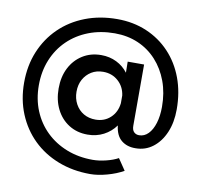

<svg xmlns="http://www.w3.org/2000/svg" viewBox="-96 -817 1183 1130"><g transform="rotate(10 495.5 -252.0)"><path d="M515 211Q411 211 323.5 177Q236 143 172.5 81Q109 19 74 -66Q39 -151 39 -252Q39 -354 74 -438.5Q109 -523 172.5 -585Q236 -647 323.5 -681Q411 -715 515 -715Q611 -715 691 -681Q771 -647 829.5 -585Q888 -523 919.5 -438.5Q951 -354 951 -252Q951 -174 925.5 -114Q900 -54 855 -19.5Q810 15 752 15Q701 16 667 -11.5Q633 -39 626 -99Q598 -60 555 -37.5Q512 -15 459 -15Q396 -15 347.5 -45.5Q299 -76 272 -130Q245 -184 245 -253Q245 -323 272 -376Q299 -429 347.5 -459.5Q396 -490 459 -490Q509 -490 550.5 -469.5Q592 -449 619 -413L618 -479H716V-113Q716 -88 728 -76Q740 -64 759 -64Q790 -64 813.5 -88Q837 -112 850 -154.5Q863 -197 863 -252Q863 -335 837.5 -404Q812 -473 765.5 -524Q719 -575 655.5 -602.5Q592 -630 515 -630Q430 -630 359 -602.5Q288 -575 236 -524.5Q184 -474 155.5 -404.5Q127 -335 127 -252Q127 -169 155.5 -100Q184 -31 236 19.5Q288 70 359 98Q430 126 515 126Q552 126 594.5 115.5Q637 105 666 89L712 157Q670 181 615 196Q560 211 515 211ZM490 -110Q543 -110 579 -143.5Q615 -177 621 -231V-277Q614 -329 577 -362Q540 -395 487 -395Q447 -395 417 -376.5Q387 -358 369.5 -326.5Q352 -295 352 -253Q352 -212 370 -179Q388 -146 419 -128Q450 -110 490 -110Z"/></g></svg>

Font: Figtree Light SemiBold
Style: Regular
Weight: 600
Version: Version 2.002